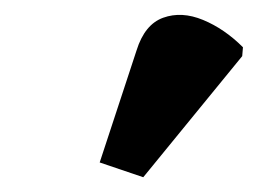

<svg xmlns="http://www.w3.org/2000/svg" viewBox="-20 -841 349 260"><path d="M174 -601 115 -621 165 -773Q176 -808 201 -817Q226 -826 255 -814Q284 -802 309 -777L308 -765Z"/></svg>

Font: Noto Serif ExtraBold
Style: Italic
Weight: 800
Italic angle: -12°
Designer: Monotype Design Team
Foundry: Monotype Imaging Inc.
Version: Version 2.013